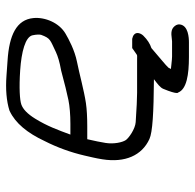

<svg xmlns="http://www.w3.org/2000/svg" viewBox="-25 -497 636 626"><g transform="rotate(-90 293.0 -184.0)"><path d="M219 -387.2C234.9 -412.9 250.2 -427.2 265.5 -432.5C280.1 -437.5 318.4 -440.1 377 -436.2C437 -432.1 486.1 -419.4 491 -395.8C493.8 -382.6 493.7 -373.1 492.4 -367.9C480.8 -336.5 475.6 -338.8 436.4 -319.8C422.8 -313.4 403.4 -307.6 378.2 -303.1L377.1 -302.9L376.1 -302.7C333.5 -291.2 301.2 -283.3 279.8 -278.9C260.1 -274.8 231.6 -272.5 202.7 -272.5H167.2C182.2 -313 194.6 -347.6 219 -387.2ZM303.2 -55C286 -55 253.7 -56.5 207.6 -59.6C185.3 -61.2 155.9 -82.1 149.3 -91.8C141.6 -103.2 135.8 -131.1 139.9 -157.4C142.5 -173.6 146.5 -193.4 152.1 -217.5H193.9C222.2 -217.5 249.6 -218.8 270.1 -221.9C310.4 -227.9 368 -243.8 404.1 -250.9C442.5 -258.5 478.3 -277.9 496 -288.2C531.7 -308.8 550.8 -355.1 547.1 -393.3C541.7 -448.1 491.7 -472.1 408.1 -477.4C393.2 -478.4 376.7 -479.6 358.7 -480.9C315.8 -484.1 276.7 -481 245.3 -471.1L244.8 -470.8L244.2 -470.5C204.4 -452 172.2 -412.5 146 -356.3C125.3 -315.6 109.4 -271.9 98.9 -226.8L92.6 -199.3C90.4 -189.8 88.4 -179.4 86.6 -168.1C74.9 -94.2 99 -39.4 152.7 -14.8C175 -4.6 237.8 -1 347.7 -0.1C331.3 12.5 320.4 20.5 316.3 30.4C296.2 78.8 304.5 79.1 304.5 79.1C315.2 106.5 362.7 114 420.1 114H467.8C482.9 114 522.9 112 526.3 84.4C527.4 75.4 522.8 68.9 517.2 63.7C503.9 51.6 481.4 59 471.1 59H422.1C417.2 59 408.5 58.3 393.7 56.6C388.5 56.1 385.5 55.8 381.1 55.2C381.9 53.6 382.5 52.5 385.4 47.1C393.8 37.8 416.3 20.3 449.3 -8.4C463.1 -12.7 476.8 -21.7 489.5 -34.5C496.6 -41.7 503.3 -56 493.2 -64.9C489.5 -68.1 485.1 -69.6 480.4 -70.7L479.1 -71H449.3L445.4 -68.3C421.4 -52.4 432 -55 411.6 -55Z"/></g></svg>

Font: MewTooHand
Style: BdWideIta
Weight: 400
Designer: Mew Too, Robert Jablonski
Version: Version 0.77